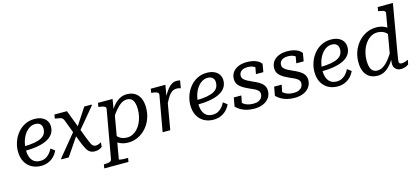

<svg xmlns="http://www.w3.org/2000/svg" viewBox="-70 -1337 4726 2161"><g transform="rotate(-15 2292.5 -256.0)"><path d="M256 12Q196 12 148 -14Q100 -40 72 -90.5Q44 -141 44 -214Q44 -270 63 -324Q82 -378 117.5 -422Q153 -466 203.5 -492Q254 -518 316 -518Q366 -518 402 -501.5Q438 -485 457 -455.5Q476 -426 476 -388Q476 -342 453 -306.5Q430 -271 384 -246.5Q338 -222 269 -210Q200 -198 108 -198L116 -249Q194 -250 246.5 -259.5Q299 -269 330.5 -286.5Q362 -304 375.5 -329.5Q389 -355 389 -388Q389 -410 380 -426.5Q371 -443 354 -452Q337 -461 311 -461Q275 -461 243.5 -441.5Q212 -422 187.5 -387Q163 -352 149 -305Q135 -258 135 -202Q135 -153 149.5 -117.5Q164 -82 192 -63.5Q220 -45 261 -45Q298 -45 325.5 -60Q353 -75 373 -99Q393 -123 406 -150L452 -115Q433 -74 403.5 -45.5Q374 -17 336.5 -2.5Q299 12 256 12Z M774 -249 757 -296 896 -508H982V-498ZM493 0V-10L712 -277L733 -227L579 0ZM883 10Q850 10 827 -4Q804 -18 785 -53Q766 -88 742 -150L644 -410Q637 -429 627.5 -438Q618 -447 601.5 -451.5Q585 -456 556 -460L541 -462L548 -508H694L827 -158Q844 -115 855 -91.5Q866 -68 878.5 -59Q891 -50 911 -50Q930 -50 948.5 -59Q967 -68 973 -71L968 -19Q955 -8 935 1Q915 10 883 10Z M933 223 941 178H942Q979 178 1004 171.5Q1029 165 1033 143L1132 -415Q1135 -430 1127.5 -438.5Q1120 -447 1103.5 -452Q1087 -457 1062 -460L1048 -462L1056 -508H1226L1201 -360L1212 -376L1118 167Q1118 170 1125.5 172Q1133 174 1145 175.5Q1157 177 1170.5 177.5Q1184 178 1194 178H1223L1215 223ZM1080 -101 1131 -157Q1139 -122 1159 -97Q1179 -72 1208.5 -59Q1238 -46 1274 -46Q1308 -46 1338 -60.5Q1368 -75 1392.5 -101Q1417 -127 1434.5 -161.5Q1452 -196 1461.5 -237Q1471 -278 1471 -322Q1471 -368 1461 -399Q1451 -430 1431 -445.5Q1411 -461 1379 -461Q1345 -461 1313 -441Q1281 -421 1248 -382Q1215 -343 1178 -285L1153 -314Q1191 -379 1227 -424.5Q1263 -470 1303 -494Q1343 -518 1393 -518Q1446 -518 1484.5 -495Q1523 -472 1544 -427Q1565 -382 1565 -315Q1565 -263 1551 -214Q1537 -165 1510.5 -124Q1484 -83 1447.5 -52.5Q1411 -22 1366.5 -5Q1322 12 1271 12Q1226 12 1189.5 -2Q1153 -16 1126 -41.5Q1099 -67 1080 -101Z M1673 0H1762L1825 -364L1817 -365L1841 -508H1671L1663 -462L1677 -460Q1702 -457 1718.5 -452Q1735 -447 1742.5 -438.5Q1750 -430 1747 -415ZM2014 -512Q2009 -514 1998.5 -516Q1988 -518 1975 -518Q1943 -518 1917 -502.5Q1891 -487 1868 -458Q1845 -429 1822 -387.5Q1799 -346 1774 -293L1797 -270Q1821 -318 1840 -350Q1859 -382 1876 -400Q1893 -418 1911 -426Q1929 -434 1951 -434Q1967 -434 1978 -431Q1989 -428 1999 -425Z M2265 12Q2205 12 2157 -14Q2109 -40 2081 -90.5Q2053 -141 2053 -214Q2053 -270 2072 -324Q2091 -378 2126.5 -422Q2162 -466 2212.5 -492Q2263 -518 2325 -518Q2375 -518 2411 -501.5Q2447 -485 2466 -455.5Q2485 -426 2485 -388Q2485 -342 2462 -306.5Q2439 -271 2393 -246.5Q2347 -222 2278 -210Q2209 -198 2117 -198L2125 -249Q2203 -250 2255.5 -259.5Q2308 -269 2339.5 -286.5Q2371 -304 2384.5 -329.5Q2398 -355 2398 -388Q2398 -410 2389 -426.5Q2380 -443 2363 -452Q2346 -461 2320 -461Q2284 -461 2252.5 -441.5Q2221 -422 2196.5 -387Q2172 -352 2158 -305Q2144 -258 2144 -202Q2144 -153 2158.5 -117.5Q2173 -82 2201 -63.5Q2229 -45 2270 -45Q2307 -45 2334.5 -60Q2362 -75 2382 -99Q2402 -123 2415 -150L2461 -115Q2442 -74 2412.5 -45.5Q2383 -17 2345.5 -2.5Q2308 12 2265 12Z M2741 11Q2690 11 2650 0Q2610 -11 2580.5 -29Q2551 -47 2530 -69L2548 -171H2636L2611 -44Q2596 -50 2590.5 -60.5Q2585 -71 2587.5 -85Q2590 -99 2599 -113Q2614 -91 2635 -76Q2656 -61 2684 -53.5Q2712 -46 2748 -46Q2782 -46 2805.5 -57Q2829 -68 2841.5 -87.5Q2854 -107 2854 -132Q2854 -149 2845 -162Q2836 -175 2820 -185.5Q2804 -196 2783.5 -205Q2763 -214 2741 -224Q2708 -239 2676 -257.5Q2644 -276 2623 -303Q2602 -330 2602 -370Q2602 -416 2626 -449Q2650 -482 2692.5 -500Q2735 -518 2791 -518Q2832 -518 2865 -510Q2898 -502 2922 -487.5Q2946 -473 2959 -453L2943 -360H2857L2875 -459Q2881 -459 2890.5 -449Q2900 -439 2904.5 -423.5Q2909 -408 2900 -390Q2895 -415 2878.5 -430.5Q2862 -446 2838.5 -453.5Q2815 -461 2788 -461Q2736 -461 2711 -440Q2686 -419 2686 -387Q2686 -362 2702.5 -345Q2719 -328 2745.5 -315Q2772 -302 2802 -288Q2835 -274 2866.5 -256Q2898 -238 2918.5 -211.5Q2939 -185 2939 -145Q2939 -98 2913.5 -62.5Q2888 -27 2843.5 -8Q2799 11 2741 11Z M3211 11Q3160 11 3120 0Q3080 -11 3050.5 -29Q3021 -47 3000 -69L3018 -171H3106L3081 -44Q3066 -50 3060.5 -60.5Q3055 -71 3057.5 -85Q3060 -99 3069 -113Q3084 -91 3105 -76Q3126 -61 3154 -53.5Q3182 -46 3218 -46Q3252 -46 3275.5 -57Q3299 -68 3311.5 -87.5Q3324 -107 3324 -132Q3324 -149 3315 -162Q3306 -175 3290 -185.5Q3274 -196 3253.5 -205Q3233 -214 3211 -224Q3178 -239 3146 -257.5Q3114 -276 3093 -303Q3072 -330 3072 -370Q3072 -416 3096 -449Q3120 -482 3162.5 -500Q3205 -518 3261 -518Q3302 -518 3335 -510Q3368 -502 3392 -487.5Q3416 -473 3429 -453L3413 -360H3327L3345 -459Q3351 -459 3360.5 -449Q3370 -439 3374.5 -423.5Q3379 -408 3370 -390Q3365 -415 3348.5 -430.5Q3332 -446 3308.5 -453.5Q3285 -461 3258 -461Q3206 -461 3181 -440Q3156 -419 3156 -387Q3156 -362 3172.5 -345Q3189 -328 3215.5 -315Q3242 -302 3272 -288Q3305 -274 3336.5 -256Q3368 -238 3388.5 -211.5Q3409 -185 3409 -145Q3409 -98 3383.5 -62.5Q3358 -27 3313.5 -8Q3269 11 3211 11Z M3711 12Q3651 12 3603 -14Q3555 -40 3527 -90.5Q3499 -141 3499 -214Q3499 -270 3518 -324Q3537 -378 3572.5 -422Q3608 -466 3658.5 -492Q3709 -518 3771 -518Q3821 -518 3857 -501.5Q3893 -485 3912 -455.5Q3931 -426 3931 -388Q3931 -342 3908 -306.5Q3885 -271 3839 -246.5Q3793 -222 3724 -210Q3655 -198 3563 -198L3571 -249Q3649 -250 3701.5 -259.5Q3754 -269 3785.5 -286.5Q3817 -304 3830.5 -329.5Q3844 -355 3844 -388Q3844 -410 3835 -426.5Q3826 -443 3809 -452Q3792 -461 3766 -461Q3730 -461 3698.5 -441.5Q3667 -422 3642.5 -387Q3618 -352 3604 -305Q3590 -258 3590 -202Q3590 -153 3604.5 -117.5Q3619 -82 3647 -63.5Q3675 -45 3716 -45Q3753 -45 3780.5 -60Q3808 -75 3828 -99Q3848 -123 3861 -150L3907 -115Q3888 -74 3858.5 -45.5Q3829 -17 3791.5 -2.5Q3754 12 3711 12Z M4177 12Q4125 12 4086 -11Q4047 -34 4026 -79Q4005 -124 4005 -191Q4005 -244 4019 -292.5Q4033 -341 4059.5 -382Q4086 -423 4122.5 -453.5Q4159 -484 4203.5 -501Q4248 -518 4299 -518Q4345 -518 4381 -504Q4417 -490 4444 -464.5Q4471 -439 4490 -405L4439 -349Q4431 -384 4411 -409Q4391 -434 4362 -447Q4333 -460 4296 -460Q4262 -460 4232 -445.5Q4202 -431 4177.5 -405Q4153 -379 4135.5 -344.5Q4118 -310 4108.5 -269Q4099 -228 4099 -184Q4099 -138 4109 -107Q4119 -76 4139.5 -60.5Q4160 -45 4191 -45Q4217 -45 4241 -56.5Q4265 -68 4289.5 -90.5Q4314 -113 4339.5 -147.5Q4365 -182 4392 -228L4417 -199Q4380 -131 4343.5 -84Q4307 -37 4267 -12.5Q4227 12 4177 12ZM4449 7Q4413 7 4389 -15Q4365 -37 4365 -77Q4365 -86 4366 -95.5Q4367 -105 4369 -116Q4371 -127 4374 -141L4360 -128L4449 -642Q4452 -657 4444.5 -665Q4437 -673 4421 -678Q4405 -683 4379 -687L4368 -689L4376 -735H4553L4454 -161Q4451 -140 4448.5 -124.5Q4446 -109 4444.5 -98.5Q4443 -88 4443 -80Q4443 -66 4451 -59.5Q4459 -53 4475 -53Q4498 -53 4520 -62Q4542 -71 4550 -74L4540 -22Q4530 -15 4516.5 -8Q4503 -1 4486 3Q4469 7 4449 7Z"/></g></svg>

Font: Roboto Serif 20pt
Style: Italic
Weight: 400
Italic angle: -10°
Designer: Greg Gazdowicz
Foundry: Commercial Type
Version: Version 1.008